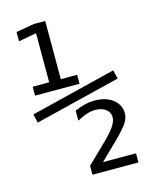

<svg xmlns="http://www.w3.org/2000/svg" viewBox="-117 -748 734 933"><g transform="rotate(-15 250.0 -281.5)"><path d="M60.5 -378.9H143.6V-626L53.7 -609.4V-656.2L145.5 -671.9H202.1V-378.9H284.2V-334H60.5ZM39.1 -204.1 29.3 -248 459 -354.5 469.7 -310.5ZM295.9 63.5H461.9V109.4H230.5V64.5L324.2 -26.4Q364.3 -65.4 380.9 -90.3Q397.5 -115.2 397.5 -135.7Q397.5 -160.2 377.4 -175.8Q357.4 -191.4 324.2 -191.4Q303.7 -191.4 281.2 -184.1Q258.8 -176.8 232.4 -162.1V-212.9Q259.8 -224.6 283.7 -230.5Q307.6 -236.3 332 -236.3Q389.6 -236.3 424.8 -209Q460 -181.6 460 -138.7Q460 -115.2 444.8 -91.3Q429.7 -67.4 380.9 -19.5Z"/></g></svg>

Font: BabelStone Irk Bitig Colour
Style: Regular
Weight: 400
Designer: Andrew West
Foundry: BabelStone
Version: Version 1.03 June 7, 2023